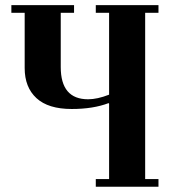

<svg xmlns="http://www.w3.org/2000/svg" viewBox="-20 -713 671 733"><path d="M23.4 -664.1V-693.4H262.7V-664.1H211.9V-457Q211.9 -334 316.4 -334Q351.6 -334 396.5 -351.6V-664.1H345.7V-693.4H585V-664.1H534.2V-29.3H585V0H345.7V-29.3H396.5V-317.4L394.5 -319.3Q335.9 -296.9 253.9 -296.9Q164.1 -296.9 119.1 -338.4Q74.2 -379.9 74.2 -453.1V-664.1Z"/></svg>

Font: Monomakh Unicode TT
Style: Medium
Weight: 500
Designer: Alexey Kryukov, Aleksandr Andreev
Version: Version 1.1